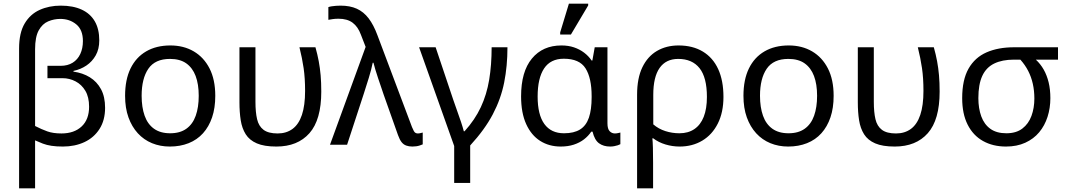

<svg xmlns="http://www.w3.org/2000/svg" viewBox="-20 -796 5871 1056"><path d="M85 240V-529Q85 -615 115.5 -666.5Q146 -718 198 -741.5Q250 -765 314 -765Q382 -765 429.5 -743Q477 -721 501.5 -678.5Q526 -636 526 -574Q526 -526 506.5 -491.5Q487 -457 455 -435.5Q423 -414 384 -406V-402Q435 -395 474 -371Q513 -347 535.5 -305.5Q558 -264 558 -203Q558 -135 527.5 -87Q497 -39 444.5 -14.5Q392 10 326 10Q290 10 263.5 6Q237 2 216 -6Q195 -14 173 -24V240ZM318 -62Q388 -62 429 -100.5Q470 -139 470 -209Q470 -262 449.5 -296.5Q429 -331 395.5 -348.5Q362 -366 324 -366H241V-434H314Q352 -434 379.5 -451Q407 -468 421.5 -499Q436 -530 436 -570Q436 -632 399.5 -662Q363 -692 312 -692Q277 -692 245 -678.5Q213 -665 193 -629Q173 -593 173 -525V-103Q208 -85 240 -73.5Q272 -62 318 -62Z M1164 -269Q1164 -202 1146.5 -150.5Q1129 -99 1096.5 -63Q1064 -27 1017.5 -8.5Q971 10 914 10Q861 10 816 -8.5Q771 -27 738 -63Q705 -99 686.5 -150.5Q668 -202 668 -269Q668 -358 698 -419.5Q728 -481 784 -513.5Q840 -546 917 -546Q990 -546 1045.5 -513.5Q1101 -481 1132.5 -419.5Q1164 -358 1164 -269ZM759 -269Q759 -206 775.5 -159.5Q792 -113 827 -88Q862 -63 916 -63Q970 -63 1005 -88Q1040 -113 1056.5 -159.5Q1073 -206 1073 -269Q1073 -333 1056 -378Q1039 -423 1004.5 -447.5Q970 -472 915 -472Q833 -472 796 -418Q759 -364 759 -269Z M1500 10Q1433 10 1392.5 -7.5Q1352 -25 1331.5 -57.5Q1311 -90 1304 -134.5Q1297 -179 1297 -233V-536H1385V-236Q1385 -179 1394 -140.5Q1403 -102 1429.5 -82Q1456 -62 1507 -62Q1555 -62 1589 -87Q1623 -112 1640.5 -164Q1658 -216 1658 -296Q1658 -366 1650 -421Q1642 -476 1627 -536H1715Q1726 -497 1733 -459.5Q1740 -422 1743.5 -382Q1747 -342 1747 -292Q1747 -137 1682 -63.5Q1617 10 1500 10Z M2248 10Q2229 10 2214 4.5Q2199 -1 2188.5 -14.5Q2178 -28 2169 -53L2090 -276Q2084 -294 2076 -317.5Q2068 -341 2059.5 -366Q2051 -391 2044.5 -413Q2038 -435 2034 -451H2030Q2023 -415 2008.5 -368Q1994 -321 1981 -281L1889 0H1795L1991 -538L1965 -605Q1949 -649 1919.5 -671Q1890 -693 1842 -693Q1824 -693 1810.5 -691Q1797 -689 1786 -687V-757Q1795 -760 1805.5 -761.5Q1816 -763 1828 -764Q1840 -765 1853 -765Q1905 -765 1942.5 -748Q1980 -731 2007.5 -695Q2035 -659 2056 -602L2246 -97Q2252 -83 2256 -75.5Q2260 -68 2265.5 -65Q2271 -62 2278 -62Q2286 -62 2293 -64Q2300 -66 2305 -67V-2Q2298 1 2289 4Q2280 7 2270 8.5Q2260 10 2248 10Z M2478 210V7L2285 -536H2376L2473 -247Q2481 -223 2493 -190Q2505 -157 2515.5 -125.5Q2526 -94 2531 -74H2535Q2592 -137 2624.5 -206.5Q2657 -276 2670.5 -357.5Q2684 -439 2684 -536H2771Q2771 -433 2753 -342.5Q2735 -252 2690.5 -167.5Q2646 -83 2566 4V210Z M3064 10Q3000 10 2951 -21Q2902 -52 2874 -113.5Q2846 -175 2846 -266Q2846 -402 2905.5 -474Q2965 -546 3068 -546Q3106 -546 3137 -535.5Q3168 -525 3192.5 -506.5Q3217 -488 3234 -463H3238L3251 -536H3321V-118Q3321 -87 3333 -74.5Q3345 -62 3362 -62Q3370 -62 3379 -64Q3388 -66 3392 -67V-3Q3387 0 3378 3Q3369 6 3358 8Q3347 10 3336 10Q3299 10 3274.5 -8Q3250 -26 3239 -72H3232Q3216 -48 3192 -29.5Q3168 -11 3136 -0.5Q3104 10 3064 10ZM3082 -63Q3137 -63 3170.5 -84Q3204 -105 3219 -149Q3234 -193 3234 -261V-267Q3234 -367 3200.5 -420Q3167 -473 3081 -473Q3008 -473 2972.5 -419.5Q2937 -366 2937 -265Q2937 -165 2974 -114Q3011 -63 3082 -63ZM3061 -606V-618L3109 -776H3215V-766L3120 -606Z M3484 240V-275Q3484 -366 3513 -426Q3542 -486 3593.5 -516Q3645 -546 3712 -546Q3790 -546 3845.5 -512.5Q3901 -479 3930 -416Q3959 -353 3959 -263Q3959 -178 3928 -116.5Q3897 -55 3842.5 -22.5Q3788 10 3718 10Q3678 10 3640 -1.5Q3602 -13 3573 -35H3568Q3570 -19 3571 17Q3572 53 3572 98V240ZM3717 -63Q3765 -63 3799 -86Q3833 -109 3850.5 -153.5Q3868 -198 3868 -263Q3868 -370 3827.5 -421Q3787 -472 3710 -472Q3643 -472 3608 -422.5Q3573 -373 3573 -274V-112Q3602 -87 3639.5 -75Q3677 -63 3717 -63Z M4565 -269Q4565 -202 4547.5 -150.5Q4530 -99 4497.5 -63Q4465 -27 4418.5 -8.5Q4372 10 4315 10Q4262 10 4217 -8.5Q4172 -27 4139 -63Q4106 -99 4087.5 -150.5Q4069 -202 4069 -269Q4069 -358 4099 -419.5Q4129 -481 4185 -513.5Q4241 -546 4318 -546Q4391 -546 4446.5 -513.5Q4502 -481 4533.5 -419.5Q4565 -358 4565 -269ZM4160 -269Q4160 -206 4176.5 -159.5Q4193 -113 4228 -88Q4263 -63 4317 -63Q4371 -63 4406 -88Q4441 -113 4457.5 -159.5Q4474 -206 4474 -269Q4474 -333 4457 -378Q4440 -423 4405.5 -447.5Q4371 -472 4316 -472Q4234 -472 4197 -418Q4160 -364 4160 -269Z M4901 10Q4834 10 4793.5 -7.5Q4753 -25 4732.5 -57.5Q4712 -90 4705 -134.5Q4698 -179 4698 -233V-536H4786V-236Q4786 -179 4795 -140.5Q4804 -102 4830.5 -82Q4857 -62 4908 -62Q4956 -62 4990 -87Q5024 -112 5041.5 -164Q5059 -216 5059 -296Q5059 -366 5051 -421Q5043 -476 5028 -536H5116Q5127 -497 5134 -459.5Q5141 -422 5144.5 -382Q5148 -342 5148 -292Q5148 -137 5083 -63.5Q5018 10 4901 10Z M5513 10Q5441 10 5386.5 -20.5Q5332 -51 5302 -110.5Q5272 -170 5272 -256Q5272 -357 5307 -418.5Q5342 -480 5406 -508Q5470 -536 5557 -536H5799V-468H5677Q5703 -444 5720.5 -413Q5738 -382 5747.5 -343Q5757 -304 5757 -256Q5757 -202 5741.5 -153.5Q5726 -105 5695.5 -68.5Q5665 -32 5619 -11Q5573 10 5513 10ZM5515 -63Q5569 -63 5603 -89Q5637 -115 5653 -158.5Q5669 -202 5669 -254Q5669 -297 5660.5 -335Q5652 -373 5635 -406Q5618 -439 5592 -468H5557Q5492 -468 5448 -446.5Q5404 -425 5382.5 -378.5Q5361 -332 5361 -256Q5361 -200 5377 -156Q5393 -112 5427 -87.5Q5461 -63 5515 -63Z"/></svg>

Font: Noto Sans Ambassadori
Style: Regular
Weight: 400
Designer: Monotype Design Team
Foundry: Monotype Imaging Inc.
Version: Version 2.013